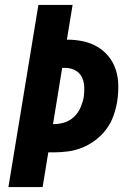

<svg xmlns="http://www.w3.org/2000/svg" viewBox="-20 -755 540 775"><path d="M14 0 135 -735H273L250 -595Q283 -595 314.5 -588.5Q346 -582 372.5 -566.5Q399 -551 418.5 -527Q438 -503 447.5 -473Q457 -443 457.5 -410.5Q458 -378 453 -345Q448 -316 438 -287.5Q428 -259 409.5 -234Q391 -209 366 -190Q341 -171 313 -159.5Q285 -148 255.5 -144Q226 -140 198 -140H175L152 0ZM194 -254H198Q219 -254 241 -261Q263 -268 279.5 -284Q296 -300 305 -321Q314 -342 318 -363Q321 -384 320 -405.5Q319 -427 310 -444.5Q301 -462 283 -471.5Q265 -481 244 -481H231Z"/></svg>

Font: Iosevka SS04 Heavy Oblique
Style: Regular
Weight: 900
Italic angle: -9°
Monospace: yes
Designer: Belleve Invis
Foundry: Belleve Invis
Version: Version 19.0.0; ttfautohint (v1.8.4)